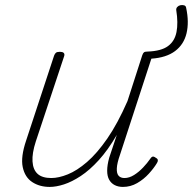

<svg xmlns="http://www.w3.org/2000/svg" viewBox="-20 -719 759 756"><path d="M176 17Q136 17 107 -2Q78 -21 69.5 -61Q61 -101 83 -166L193 -500Q196 -508 200.5 -511.5Q205 -515 216 -515Q226 -515 230.5 -511Q235 -507 233 -499L121 -162Q106 -116 108 -83.5Q110 -51 128 -34.5Q146 -18 182 -18Q211 -18 247 -32.5Q283 -47 322.5 -81Q362 -115 402.5 -173.5Q443 -232 482 -321L540 -501Q543 -510 547 -513Q551 -516 562 -516Q615 -518 641.5 -537.5Q668 -557 675 -593Q682 -629 674 -679Q673 -686 678 -691.5Q683 -697 690.5 -698.5Q698 -700 705 -698Q712 -696 713 -688Q725 -632 714.5 -588Q704 -544 669.5 -518Q635 -492 576 -488L452 -108Q441 -77 440 -56.5Q439 -36 447 -27Q455 -18 470 -18Q489 -18 508 -30Q527 -42 543.5 -59.5Q560 -77 571 -93Q575 -100 580 -102Q585 -104 593 -98Q601 -94 601.5 -88.5Q602 -83 598 -77Q586 -57 566 -35Q546 -13 520 2Q494 17 464 17Q446 17 432 10Q418 3 410 -11Q402 -25 402 -47Q402 -69 410 -98L440 -188Q405 -128 369 -88.5Q333 -49 298 -26Q263 -3 232 7Q201 17 176 17Z"/></svg>

Font: Playwrite CU Thin
Style: Regular
Weight: 250
Designer: Veronika Burian, José Scaglione
Foundry: TypeTogether
Version: Version 1.002